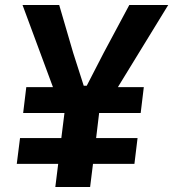

<svg xmlns="http://www.w3.org/2000/svg" viewBox="-20 -747 692 767"><path d="M201 0 212.5 -92.5H47L60 -195.5H225L237.5 -295.5H72.5L85 -399H191.5L70 -727H216.5L272.5 -535.5L314.5 -404.5H326.5L394 -535.5L496.5 -727H652L451 -399H554.5L542 -295.5H376L364 -195.5H529.5L517 -92.5H351.5L340 0Z"/></svg>

Font: Spline Sans Mono SemiBold
Style: Italic
Weight: 600
Italic angle: -4°
Monospace: yes
Version: Version 1.004